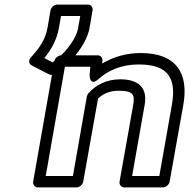

<svg xmlns="http://www.w3.org/2000/svg" viewBox="-20 -795 828 840"><path d="M506 -448C446 -448 399 -423 368 -388C364 -384 361 -378 360 -373L299 -25H180L264 -503H375L372 -465C372 -465 372 -414 412 -450C452 -486 510 -513 587 -513C719 -513 752 -450 732 -336L677 -25H558L613 -337C626 -411 586 -448 506 -448ZM498 -398C561 -398 571 -383 563 -337L503 0C501 11 509 25 524 25H693C704 25 719 15 722 0L782 -336C806 -470 755 -563 596 -563C530 -563 474 -545 427 -517L428 -530C429 -543 420 -553 407 -553H248C237 -553 221 -543 218 -528L125 0C123 11 131 25 146 25H315C326 25 341 15 344 0L409 -364C428 -382 456 -398 498 -398ZM174 -541C203 -577 228 -618 238 -674L247 -725H331L322 -674C317 -643 299 -614 279 -588C261 -564 235 -540 210 -522ZM117 -546C97 -524 114 -511 120 -508L194 -470C201 -466 211 -467 220 -473C256 -497 291 -528 318 -563C340 -592 364 -630 372 -674L385 -750C387 -761 380 -775 365 -775H230C219 -775 204 -765 201 -750L188 -674C178 -619 151 -584 117 -546Z"/></svg>

Font: Asimov
Style: XWidOuIt
Weight: 500
Designer: Google
Version: Version 2.000980; 2014